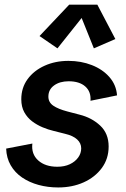

<svg xmlns="http://www.w3.org/2000/svg" viewBox="-20 -805 550 837"><path d="M233.9 12.2Q188.5 12.2 148.2 1.2Q107.9 -9.8 76.4 -31.2Q44.9 -52.7 26.6 -84.5Q8.3 -116.2 6.8 -157.2L121.1 -179.2Q115.7 -133.3 146.5 -105.7Q177.2 -78.1 230 -78.1Q261.2 -78.1 284.4 -89.1Q307.6 -100.1 320.8 -118.4Q334 -136.7 334 -158.2Q334 -180.7 316.4 -197Q298.8 -213.4 263.7 -221.7L213.4 -234.4Q190.4 -239.7 165.8 -250Q141.1 -260.3 120.1 -276.1Q99.1 -292 85.9 -315.7Q72.8 -339.4 72.8 -372.1Q72.8 -422.4 100.3 -460Q127.9 -497.6 174.6 -518.6Q221.2 -539.6 278.3 -539.6Q333.5 -539.6 380.4 -521.2Q427.2 -502.9 457 -469Q486.8 -435.1 490.2 -389.2L374.5 -365.7Q377.4 -405.3 351.8 -428Q326.2 -450.7 279.3 -450.7Q240.7 -450.7 215.8 -432.6Q190.9 -414.6 190.9 -383.8Q190.9 -358.9 212.4 -344.2Q233.9 -329.6 272.9 -319.3L326.7 -305.2Q379.9 -292 416.7 -257.6Q453.6 -223.1 453.6 -166.5Q453.6 -112.8 423.8 -72.5Q394 -32.2 344.5 -10Q294.9 12.2 233.9 12.2ZM230.5 -594.2 152.3 -647.9 281.7 -784.7H404.3L482.9 -634.8L389.2 -594.2L335.9 -726.6Z"/></svg>

Font: Schibsted Grotesk SemiBold
Style: Italic
Weight: 600
Italic angle: -12°
Designer: Bakken & Baeck AS, Henrik Kongsvoll
Foundry: Schibsted ASA
Version: Version 1.100;gftools[0.9.25]